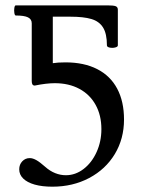

<svg xmlns="http://www.w3.org/2000/svg" viewBox="-20 -683 528 712"><path d="M51.3 -55.2Q51.3 -72.8 62.5 -84.7Q73.7 -96.7 90.3 -96.7Q101.6 -96.7 115 -89.1Q128.4 -81.5 147.5 -64.5Q165 -48.8 184.6 -41Q204.1 -33.2 224.1 -33.2Q259.8 -33.2 290 -56.4Q320.3 -79.6 338.1 -118.9Q356 -158.2 356 -204.1Q356 -255.4 334.7 -293.9Q313.5 -332.5 274.4 -353.5Q235.4 -374.5 183.1 -374.5Q152.3 -374.5 108.9 -365.7Q103 -365.7 100.3 -369.9Q97.7 -374 97.7 -382.3V-596.7Q97.7 -611.8 83.7 -618.7Q69.8 -625.5 38.6 -625.5Q34.7 -625.5 33.2 -635Q31.7 -644.5 33.2 -653.8Q34.7 -663.1 38.6 -663.1H377.9Q401.4 -663.1 409.2 -659.9Q417 -656.7 417 -647V-514.6Q417 -509.3 406.7 -506.8Q396.5 -504.4 386.5 -506.6Q376.5 -508.8 376.5 -514.6Q376.5 -558.1 362.1 -581.1Q347.7 -604 318.8 -612.5Q290 -621.1 240.7 -621.1H175.8V-448.7Q193.8 -451.7 222.7 -451.7Q291.5 -451.7 340.3 -426.8Q389.2 -401.9 414.6 -354.2Q439.9 -306.6 439.9 -239.7Q439.9 -168.5 405.8 -111.8Q371.6 -55.2 310.8 -22.9Q250 9.3 174.3 9.3Q136.2 9.3 108.6 1.5Q81.1 -6.3 66.2 -20.8Q51.3 -35.2 51.3 -55.2Z"/></svg>

Font: Junicode Two Beta VF
Style: Regular
Weight: 400
Designer: Peter S. Baker
Foundry: Briery Creek Software
Version: Version 1.031 beta; ttfautohint (v1.8.1.43-b0c9)